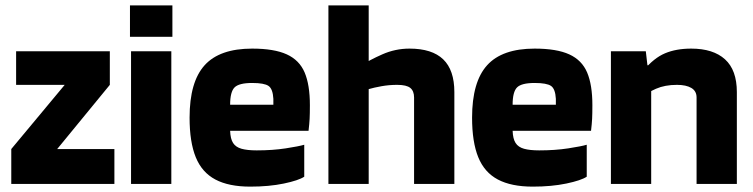

<svg xmlns="http://www.w3.org/2000/svg" viewBox="-20 -685 2805 715"><path d="M406 0H22V-130L221 -369H40V-494H389V-369L193 -130H406Z M468 0V-494H618V0ZM464 -548V-665H622V-548Z M919 -376Q870 -376 853.5 -359.5Q837 -343 837 -295H998Q998 -299 998 -305.5Q998 -312 998 -317Q996 -354 980 -365Q964 -376 919 -376ZM1113 -27Q1092 -13 1037 -1.5Q982 10 912 10Q832 10 782 -16.5Q732 -43 709 -99.5Q686 -156 686 -247Q686 -380 742 -442Q798 -504 919 -504Q1001 -504 1048 -482.5Q1095 -461 1114.5 -415Q1134 -369 1134 -293Q1134 -261 1133 -242Q1132 -223 1129 -198H837Q838 -168 848 -152.5Q858 -137 879.5 -131Q901 -125 936 -125Q995 -125 1044 -132.5Q1093 -140 1113 -146Z M1203 0V-665H1353V0ZM1325 -343V-441Q1355 -461 1403.5 -482.5Q1452 -504 1505 -504Q1589 -504 1630.5 -464Q1672 -424 1672 -342V0H1522V-322Q1522 -346 1508 -357.5Q1494 -369 1459 -369Q1429 -369 1401 -364Q1373 -359 1352.5 -353Q1332 -347 1325 -343Z M1971 -376Q1922 -376 1905.5 -359.5Q1889 -343 1889 -295H2050Q2050 -299 2050 -305.5Q2050 -312 2050 -317Q2048 -354 2032 -365Q2016 -376 1971 -376ZM2165 -27Q2144 -13 2089 -1.5Q2034 10 1964 10Q1884 10 1834 -16.5Q1784 -43 1761 -99.5Q1738 -156 1738 -247Q1738 -380 1794 -442Q1850 -504 1971 -504Q2053 -504 2100 -482.5Q2147 -461 2166.5 -415Q2186 -369 2186 -293Q2186 -261 2185 -242Q2184 -223 2181 -198H1889Q1890 -168 1900 -152.5Q1910 -137 1931.5 -131Q1953 -125 1988 -125Q2047 -125 2096 -132.5Q2145 -140 2165 -146Z M2255 0V-494H2385L2391 -442H2405V0ZM2377 -326V-423Q2415 -469 2456.5 -486.5Q2498 -504 2554 -504Q2636 -504 2680 -464Q2724 -424 2724 -342V0H2574V-322Q2574 -346 2554.5 -357.5Q2535 -369 2501 -369Q2456 -369 2423 -354.5Q2390 -340 2377 -326Z"/></svg>

Font: Blinker
Style: Regular
Weight: 400
Designer: Juergen Huber
Foundry: supertype
Version: 1.017